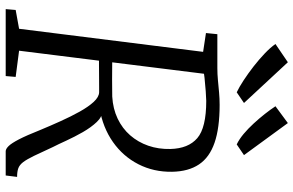

<svg xmlns="http://www.w3.org/2000/svg" viewBox="-198 -832 1030 674"><g transform="rotate(90 317.0 -495.0)"><path d="M12 0 15 -35 81 -47 162 -693 96 -703 100 -743H219Q240 -743 261.2 -745Q282.5 -747 304.2 -749Q326 -751 348 -751Q429.5 -751 481 -733.2Q532.5 -715.5 557.2 -678.5Q582 -641.5 583 -584Q584 -519.5 556.5 -465.8Q529 -412 478.5 -376.5Q428 -341 360.5 -329.5L370.5 -338Q389.5 -339.5 408.2 -319.8Q427 -300 443.8 -270.8Q460.5 -241.5 473.8 -212.5Q487 -183.5 496 -166Q515 -124.5 527.2 -99.2Q539.5 -74 549.2 -61.2Q559 -48.5 570.8 -44.2Q582.5 -40 601 -40L596 0H511Q503 0 493 -10Q483 -20 469.2 -46.5Q455.5 -73 436 -122Q421.5 -157 405.2 -193Q389 -229 372 -259.5Q355 -290 337.8 -308.8Q320.5 -327.5 304 -328Q302 -328 286.5 -328Q271 -328 249.8 -327.8Q228.5 -327.5 208 -327.5Q187.5 -327.5 175.5 -327.5L183 -374Q195 -374 215.8 -373.8Q236.5 -373.5 258.5 -373.5Q280.5 -373.5 297.5 -373.8Q314.5 -374 319 -374Q362 -376.5 396.5 -393Q431 -409.5 455 -437Q479 -464.5 491.5 -500.5Q504 -536.5 503 -578Q501.5 -641 465 -672.5Q428.5 -704 334 -704Q324.5 -704 300.2 -702.2Q276 -700.5 253.2 -698Q230.5 -695.5 224.5 -693L243.5 -732.5L158 -47L250 -35L247 0ZM524.5 -836.5 487 -811Q469 -819.5 450.2 -835.2Q431.5 -851 413.8 -870.2Q396 -889.5 380.2 -909.5Q364.5 -929.5 353 -947L412 -990.5ZM341.5 -836.5 304 -811Q286 -819.5 262 -835.2Q238 -851 213.2 -870.2Q188.5 -889.5 167.5 -909.5Q146.5 -929.5 134.5 -947L198.5 -990.5Z"/></g></svg>

Font: Merriweather Light 18pt Light
Style: Italic
Weight: 300
Italic angle: -7.8°
Version: Version 2.101